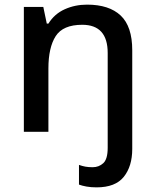

<svg xmlns="http://www.w3.org/2000/svg" viewBox="-20 -569 670 829"><path d="M397 240Q373 240 353.5 236.5Q334 233 321 228V143Q335 148 348.5 150.5Q362 153 380 153Q407 153 426 135.5Q445 118 445 69V-340Q445 -462 335 -462Q252 -462 220.5 -413Q189 -364 189 -273V0H83V-539H167L182 -467H189Q215 -509 259.5 -529Q304 -549 356 -549Q451 -549 501 -502Q551 -455 551 -352V74Q551 149 514.5 194.5Q478 240 397 240Z"/></svg>

Font: Noto Sans Arabic Med
Style: Regular
Weight: 500
Designer: Monotype Design Team, Nadine Chahine, Nizar Qandah and Khaled Hosny
Foundry: Monotype Imaging Inc.
Version: Version 2.012; ttfautohint (v1.8.4.7-5d5b)